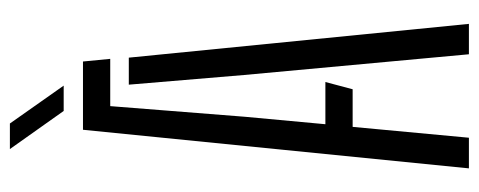

<svg xmlns="http://www.w3.org/2000/svg" viewBox="-317 -675 992 398"><g transform="rotate(-90 179.0 -476.0)"><path d="M29 0 109 -800H250.5L256 -743.5H158L136 -465L120.5 -297.5H208L193 -241H115L92.5 0ZM265.5 0 222.5 -466.5 202.5 -705H258.5L328.5 0ZM148 -840 69 -951.5H122L200.5 -840Z"/></g></svg>

Font: Big Shoulders Stencil Text Thin Light
Style: Regular
Weight: 300
Version: Version 2.001